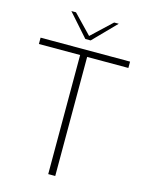

<svg xmlns="http://www.w3.org/2000/svg" viewBox="-134 -1004 824 1084"><g transform="rotate(15 277.5 -461.5)"><path d="M257 -696H16V-733H539V-696H298V0H257ZM145 -923H172L278 -813L395 -923H422L293 -791H262Z"/></g></svg>

Font: Exo ExtraLight
Style: Regular
Weight: 275
Designer: Natanael Gama
Foundry: Natanael Gama
Version: Version 1.500; ttfautohint (v1.6)